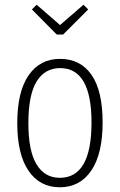

<svg xmlns="http://www.w3.org/2000/svg" viewBox="-20 -781 507 812"><path d="M414 -263Q414 -130 366 -59.5Q318 11 233 11Q148 11 100.5 -59Q53 -129 53 -260Q53 -393 101 -462.5Q149 -532 234 -532Q320 -532 367 -464.5Q414 -397 414 -263ZM100 -260Q100 -143 134.5 -86Q169 -29 233 -29Q367 -29 367 -263Q367 -493 234 -493Q170 -493 135 -436.5Q100 -380 100 -260ZM333 -761 353 -741 247 -635H220L115 -741L135 -761L234 -675Z"/></svg>

Font: Fira Sans Extra Condensed ExtraLight
Style: Regular
Weight: 275
Width: 1
Designer: Carrois Corporate & Edenspiekermann AG
Foundry: Carrois Corporate GbR & Edenspiekermann AG
Version: Version 4.203